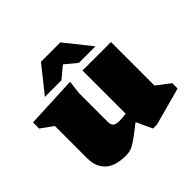

<svg xmlns="http://www.w3.org/2000/svg" viewBox="-179 -926 1134 1134"><g transform="rotate(-45 388.5 -358.5)"><path d="M329.5 -201.5Q329.5 -177.5 341.5 -167.2Q353.5 -157 383.5 -157Q393.5 -157 407.5 -158Q421.5 -159 438.5 -161.5V-522H676.5V-158.5L760.5 -94.5V-49.5L522.5 15H491L444.5 -85Q398.5 -48.5 370.2 -28Q342 -7.5 324.5 1.5Q307 10.5 293.5 12.8Q280 15 262.5 15Q176.5 15 134 -24.8Q91.5 -64.5 91.5 -136V-406L15 -461V-512L340 -527L329.5 -443ZM171.5 -569 301.5 -732H463.5L593.5 -569H455.5L382.5 -629.5L309.5 -569Z"/></g></svg>

Font: Newsreader 6pt ExtraBold
Style: Regular
Weight: 800
Designer: Hugues Gentile
Foundry: Production Type
Version: Version 1.003; ttfautohint (v1.8.3)